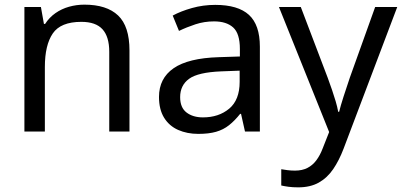

<svg xmlns="http://www.w3.org/2000/svg" viewBox="-20 -566 1729 826"><path d="M343 -546Q439 -546 488 -499.5Q537 -453 537 -349V0H450V-343Q450 -408 421 -440Q392 -472 330 -472Q241 -472 207 -422Q173 -372 173 -278V0H85V-536H156L169 -463H174Q192 -491 218.5 -509.5Q245 -528 277 -537Q309 -546 343 -546Z M906 -545Q1004 -545 1051 -502Q1098 -459 1098 -365V0H1034L1017 -76H1013Q990 -47 965.5 -27.5Q941 -8 909.5 1Q878 10 833 10Q785 10 746.5 -7Q708 -24 686 -59.5Q664 -95 664 -149Q664 -229 727 -272.5Q790 -316 921 -320L1012 -323V-355Q1012 -422 983 -448Q954 -474 901 -474Q859 -474 821 -461.5Q783 -449 750 -433L723 -499Q758 -518 806 -531.5Q854 -545 906 -545ZM932 -259Q832 -255 793.5 -227Q755 -199 755 -148Q755 -103 782.5 -82Q810 -61 853 -61Q921 -61 966 -98.5Q1011 -136 1011 -214V-262Z M1180 -536H1274L1390 -231Q1400 -204 1408.5 -179Q1417 -154 1424 -130.5Q1431 -107 1435 -85H1439Q1445 -110 1458 -150.5Q1471 -191 1485 -232L1594 -536H1689L1458 74Q1439 124 1413.5 161.5Q1388 199 1351.5 219.5Q1315 240 1263 240Q1239 240 1221 237.5Q1203 235 1190 232V162Q1201 164 1216.5 166Q1232 168 1249 168Q1280 168 1302.5 156.5Q1325 145 1341 123.5Q1357 102 1368 73L1396 2Z"/></svg>

Font: ukorean15
Style: Book
Weight: 400
Designer: Jelle Bosma - Monotype Design Team
Foundry: Monotype Imaging Inc.
Version: Version 2.003